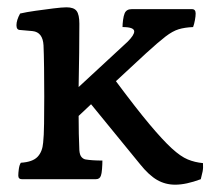

<svg xmlns="http://www.w3.org/2000/svg" viewBox="-20 -570 580 525"><path d="M40 -80Q30 -80 30 -90Q30 -97 31.5 -108Q33 -119 37 -125Q69 -127 82.5 -141Q96 -155 98 -180Q100 -197 100.5 -232Q101 -267 101 -306Q101 -345 100.5 -384.5Q100 -424 99 -446Q97 -482 69 -485L35 -488Q25 -488 25 -501Q25 -515 35 -533Q52 -537 77 -540.5Q102 -544 126 -547Q150 -550 162 -550Q182 -550 189.5 -540Q197 -530 197 -505Q197 -472 196.5 -426Q196 -380 195 -332L329 -456Q347 -474 347 -484Q347 -496 315 -496Q315 -504 316.5 -515.5Q318 -527 321 -534Q326 -545 340 -545H505Q515 -545 515 -533Q515 -526 513 -515Q511 -504 508 -496Q485 -495 468.5 -490Q452 -485 432.5 -470Q413 -455 379 -424L297 -348Q352 -274 388.5 -230.5Q425 -187 449.5 -164.5Q474 -142 493.5 -134Q513 -126 535 -124Q536 -111 534 -101Q532 -91 529 -80Q489 -65 459 -65Q432 -65 409.5 -78Q387 -91 363 -121L229 -285L195 -253Q195 -228 195.5 -204Q196 -180 197 -159Q198 -146 203 -140.5Q208 -135 214 -134Q232 -131 260 -131Q260 -121 259 -108Q258 -95 256 -90Q253 -80 242 -80Z"/></svg>

Font: Gowun Batang
Style: Bold
Weight: 700
Designer: Yanghee Ryu
Foundry: Yanghee Ryu
Version: Version 2.000